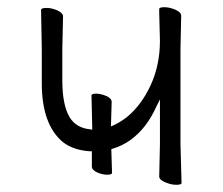

<svg xmlns="http://www.w3.org/2000/svg" viewBox="-20 -503 618 533"><path d="M414 -207Q387 -147 343 -115Q320 -98 289 -89L291 -23Q291 -18 277.5 -18Q264 -18 249.5 -24.5Q235 -31 235 -41V-83H230Q183 -86 154 -109Q96 -158 96 -272V-367L94 -475Q94 -481 109 -481Q124 -481 139.5 -474Q155 -467 155 -457L153 -369V-280Q153 -212 173 -178Q191 -148 230 -144L236 -143V-149V-150L234 -238Q234 -243 247 -243Q260 -243 275 -236.5Q290 -230 290 -220L288 -152L295 -155Q314 -164 331 -177Q372 -210 398 -266Q424 -322 424 -390L422 -468V-478Q422 -483 436.5 -483Q451 -483 467 -476Q483 -469 483 -459L481 -368V-103L484 5Q484 10 469.5 10Q455 10 438.5 3Q422 -4 422 -13L424 -103V-227Z"/></svg>

Font: Moon Stars Kai T Light
Style: Regular
Weight: 300
Designer: GuiWonder
Version: Version 1.101